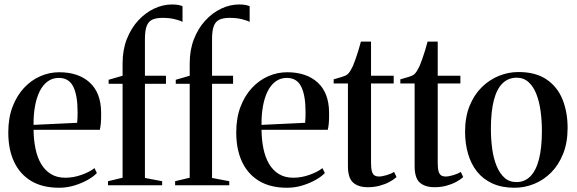

<svg xmlns="http://www.w3.org/2000/svg" viewBox="-20 -850 2646 881"><path d="M251 11.5Q175 11.5 123.2 -19.5Q71.5 -50.5 44.8 -107.2Q18 -164 18 -242.5Q18 -308.5 37.5 -359.8Q57 -411 90 -446.5Q123 -482 164.8 -500.2Q206.5 -518.5 251.5 -518.5Q340 -518.5 391.5 -471.5Q443 -424.5 444 -335Q444.5 -304 442.8 -285.2Q441 -266.5 438 -254.5H134Q134.5 -208 142.8 -168Q151 -128 168.5 -98.2Q186 -68.5 213.5 -51.5Q241 -34.5 280 -34.5Q317 -34.5 354.2 -47.8Q391.5 -61 413.5 -78.5L424.5 -56Q408.5 -39 381 -23.8Q353.5 -8.5 320 1.5Q286.5 11.5 251 11.5ZM134 -277 334 -286.5Q335.5 -300 335.8 -312Q336 -324 336 -337Q336 -412 316.2 -452.2Q296.5 -492.5 250 -492.5Q220.5 -492.5 198.5 -476.2Q176.5 -460 162 -430.8Q147.5 -401.5 140.5 -362.2Q133.5 -323 134 -277Z M475.5 0V-18.5L542.5 -34.5V-465.5H478.5V-484L542.5 -502.5V-559.5Q542.5 -621 562 -670.8Q581.5 -720.5 614.2 -756Q647 -791.5 687.2 -810.5Q727.5 -829.5 769 -829.5Q787.5 -829.5 799.5 -827Q811.5 -824.5 817.5 -821.5V-749.5Q805 -756.5 781 -762.2Q757 -768 726 -768Q697 -768 679.2 -760Q661.5 -752 653.2 -731Q645 -710 645 -670V-502.5H741.5V-465.5H645V-33.5L724 -18.5V0Z M783.5 0V-18.5L850.5 -34.5V-465.5H786.5V-484L850.5 -502.5V-559.5Q850.5 -621 870 -670.8Q889.5 -720.5 922.2 -756Q955 -791.5 995.2 -810.5Q1035.5 -829.5 1077 -829.5Q1095.5 -829.5 1107.5 -827Q1119.5 -824.5 1125.5 -821.5V-749.5Q1113 -756.5 1089 -762.2Q1065 -768 1034 -768Q1005 -768 987.2 -760Q969.5 -752 961.2 -731Q953 -710 953 -670V-502.5H1049.5V-465.5H953V-33.5L1032 -18.5V0Z M1297 11.5Q1221 11.5 1169.2 -19.5Q1117.5 -50.5 1090.8 -107.2Q1064 -164 1064 -242.5Q1064 -308.5 1083.5 -359.8Q1103 -411 1136 -446.5Q1169 -482 1210.8 -500.2Q1252.5 -518.5 1297.5 -518.5Q1386 -518.5 1437.5 -471.5Q1489 -424.5 1490 -335Q1490.5 -304 1488.8 -285.2Q1487 -266.5 1484 -254.5H1180Q1180.5 -208 1188.8 -168Q1197 -128 1214.5 -98.2Q1232 -68.5 1259.5 -51.5Q1287 -34.5 1326 -34.5Q1363 -34.5 1400.2 -47.8Q1437.5 -61 1459.5 -78.5L1470.5 -56Q1454.5 -39 1427 -23.8Q1399.5 -8.5 1366 1.5Q1332.5 11.5 1297 11.5ZM1180 -277 1380 -286.5Q1381.5 -300 1381.8 -312Q1382 -324 1382 -337Q1382 -412 1362.2 -452.2Q1342.5 -492.5 1296 -492.5Q1266.5 -492.5 1244.5 -476.2Q1222.5 -460 1208 -430.8Q1193.5 -401.5 1186.5 -362.2Q1179.5 -323 1180 -277Z M1667.5 9Q1624.5 9 1600.5 -12Q1576.5 -33 1576.5 -88V-467H1511V-486Q1517.5 -488 1528.2 -491Q1539 -494 1549.5 -497.2Q1560 -500.5 1566 -503.5Q1574 -507.5 1579.8 -514.2Q1585.5 -521 1590.2 -529.8Q1595 -538.5 1599.5 -547.5Q1604 -558.5 1610.8 -577Q1617.5 -595.5 1624.2 -617.5Q1631 -639.5 1636 -659H1682.5V-502.5H1786.5V-467H1682.5V-102Q1682.5 -76 1686.8 -62.8Q1691 -49.5 1699 -44.8Q1707 -40 1718.5 -40Q1733 -40 1754.5 -46.5Q1776 -53 1788.5 -61L1799.5 -37.5Q1787 -26 1767 -15.2Q1747 -4.5 1722 2.2Q1697 9 1667.5 9Z M1973.5 9Q1930.5 9 1906.5 -12Q1882.5 -33 1882.5 -88V-467H1817V-486Q1823.5 -488 1834.2 -491Q1845 -494 1855.5 -497.2Q1866 -500.5 1872 -503.5Q1880 -507.5 1885.8 -514.2Q1891.5 -521 1896.2 -529.8Q1901 -538.5 1905.5 -547.5Q1910 -558.5 1916.8 -577Q1923.5 -595.5 1930.2 -617.5Q1937 -639.5 1942 -659H1988.5V-502.5H2092.5V-467H1988.5V-102Q1988.5 -76 1992.8 -62.8Q1997 -49.5 2005 -44.8Q2013 -40 2024.5 -40Q2039 -40 2060.5 -46.5Q2082 -53 2094.5 -61L2105.5 -37.5Q2093 -26 2073 -15.2Q2053 -4.5 2028 2.2Q2003 9 1973.5 9Z M2114 -245.5Q2114 -313 2134.8 -364.2Q2155.5 -415.5 2190.8 -450Q2226 -484.5 2269.5 -502Q2313 -519.5 2359 -519.5Q2437.5 -519.5 2487.5 -485.8Q2537.5 -452 2561 -394Q2584.5 -336 2584.5 -263Q2584.5 -195.5 2563.8 -144Q2543 -92.5 2508.5 -58Q2474 -23.5 2430.5 -6Q2387 11.5 2341 11.5Q2283 11.5 2240 -8Q2197 -27.5 2169.2 -62.2Q2141.5 -97 2127.8 -144Q2114 -191 2114 -245.5ZM2350 -14.5Q2387.5 -14.5 2413.5 -40.8Q2439.5 -67 2453 -119Q2466.5 -171 2466.5 -249.5Q2466.5 -296.5 2460.5 -340.5Q2454.5 -384.5 2441 -418.8Q2427.5 -453 2405.2 -473.2Q2383 -493.5 2351 -493.5Q2312.5 -493.5 2286 -467.8Q2259.5 -442 2246 -390Q2232.5 -338 2232.5 -258.5Q2232.5 -211 2238.5 -167.2Q2244.5 -123.5 2258.5 -89Q2272.5 -54.5 2294.8 -34.5Q2317 -14.5 2350 -14.5Z"/></svg>

Font: Merriweather 144pt Medium
Style: Regular
Weight: 500
Version: Version 2.100